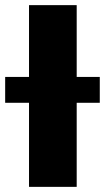

<svg xmlns="http://www.w3.org/2000/svg" viewBox="-65 -727 408 747"><path d="M233.4 -427.7H323.2V-327.1H233.4V0H47.9V-327.1H-44.9V-427.7H47.9V-707H233.4Z"/></svg>

Font: Pretendard JP Black
Style: Regular
Weight: 900
Designer: Base glyphs from Inter by Rasmus Andersson; Hangeul glyphs from Noto Sans CJK(Source Han Sans) by Jang Soo-young and Kan
Foundry: Kil Hyung-jin
Version: Version 1.309